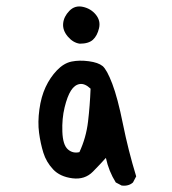

<svg xmlns="http://www.w3.org/2000/svg" viewBox="-20 -574 540 602"><path d="M362 8 343 -2Q321 -37 312 -79Q297 -62 271.5 -36Q246 -10 207 -15Q168 -20 146.5 -43Q125 -66 116 -95Q107 -124 102.5 -157.5Q98 -191 103.5 -231Q109 -271 123 -301Q137 -331 158.5 -353.5Q180 -376 204.5 -381Q229 -386 258.5 -382Q288 -378 301.5 -367Q315 -356 332 -311.5Q349 -267 365.5 -185Q382 -103 407 -21L397 -2Q384 10 362 8ZM229 -97Q250 -142 256 -192.5Q262 -243 264 -296Q246 -313 230 -310.5Q214 -308 202.5 -290Q191 -272 182.5 -237Q174 -202 175.5 -161Q177 -120 192.5 -106Q208 -92 229 -97ZM230 -437Q209 -440 192.5 -459.5Q176 -479 178 -500.5Q180 -522 197.5 -540Q215 -558 240 -552.5Q265 -547 280.5 -528Q296 -509 290.5 -485.5Q285 -462 271.5 -449.5Q258 -437 230 -437Z"/></svg>

Font: Kosefont JP
Style: Regular
Weight: 400
Designer: Nozomi Seto 瀬戸のぞみ
Version: Version 3.00;June 19, 2020